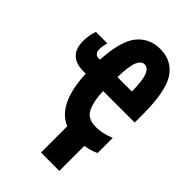

<svg xmlns="http://www.w3.org/2000/svg" viewBox="-273 -827 1146 1146"><g transform="rotate(45 300.0 -253.5)"><path d="M372 -593Q400 -593 415.5 -555.5Q431 -518 432 -424H310Q313 -520 328.5 -556.5Q344 -593 372 -593ZM461 217V6Q508 -1 547 -20V-148Q523 -137 491.5 -129.5Q460 -122 429 -122Q357 -122 333.5 -175.5Q310 -229 309 -305H575V-369Q575 -570 523 -647Q471 -724 373 -724Q281 -724 226.5 -656.5Q172 -589 163 -424H154Q116 -424 116 -466Q116 -489 125 -524H29Q22 -507 17.5 -482.5Q13 -458 13 -431Q13 -367 46.5 -336Q80 -305 137 -305H162Q173 -59 306 -5V217Z"/></g></svg>

Font: Noto Sans Mono UI ExtraBold
Style: Regular
Weight: 800
Designer: Monotype Design team
Foundry: Monotype Imaging Inc.
Version: 1.000